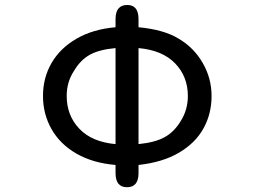

<svg xmlns="http://www.w3.org/2000/svg" viewBox="-20 -742 1040 783"><path d="M709 -584Q770.5 -547.9 806.6 -485.4Q842.8 -422.9 842.8 -350.6Q842.8 -278.3 810.1 -218.8Q777.3 -159.2 710.4 -119.6Q643.6 -80.1 544.9 -69.3V-36.1Q544.9 21.5 498 21.5Q451.2 21.5 451.2 -36.1V-69.3Q358.4 -77.1 291.5 -115.7Q224.6 -154.3 189.9 -215.8Q155.3 -277.3 155.3 -350.6Q155.3 -424.8 190.4 -485.4Q225.6 -545.9 292.5 -584.5Q359.4 -623 451.2 -630.9V-664.1Q451.2 -721.7 499 -721.7Q544.9 -721.7 544.9 -664.1V-630.9Q649.4 -621.1 709 -584ZM281.2 -452.1Q252 -407.2 252 -350.6Q252 -271.5 303.2 -217.3Q354.5 -163.1 451.2 -154.3V-545.9Q384.8 -540 346.2 -518.6Q307.6 -497.1 281.2 -452.1ZM716.8 -248Q746.1 -293.9 746.1 -350.6Q746.1 -429.7 694.3 -483.4Q642.6 -537.1 544.9 -545.9V-154.3Q612.3 -161.1 651.4 -182.6Q690.4 -204.1 716.8 -248Z"/></svg>

Font: KTXP_ComRound
Style: Medium
Weight: 500
Version: Version 1.01;May 16, 2022;FontCreator 13.0.0.2683 64-bit